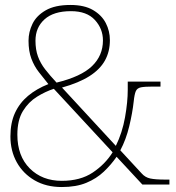

<svg xmlns="http://www.w3.org/2000/svg" viewBox="-20 -744 708 774"><path d="M229 10Q166 10 119.5 -17Q73 -44 47.5 -90Q22 -136 22 -194Q22 -249 40.5 -289Q59 -329 93 -357.5Q127 -386 175 -405Q155 -430 136.5 -453.5Q118 -477 106.5 -507.5Q95 -538 95 -580Q95 -615 111 -648Q127 -681 164.5 -702.5Q202 -724 264 -724Q320 -724 355 -703.5Q390 -683 406.5 -651Q423 -619 423 -582Q423 -536 403 -500Q383 -464 340.5 -437Q298 -410 230 -391L447 -156Q473 -209 484 -271Q495 -333 495 -382V-415H627V-395H596Q564 -395 548.5 -392Q533 -389 527.5 -376.5Q522 -364 519 -335Q514 -289 501 -235Q488 -181 465 -138L551 -45Q565 -29 585.5 -24.5Q606 -20 648 -20H663V0H554L450 -112Q428 -80 398.5 -52Q369 -24 328 -7Q287 10 229 10ZM229 -15Q304 -15 354 -48.5Q404 -82 434 -130L197 -386Q163 -375 129 -354Q95 -333 72.5 -296.5Q50 -260 50 -201Q50 -115 100 -65Q150 -15 229 -15ZM208 -411Q307 -435 351 -477.5Q395 -520 395 -581Q395 -628 362.5 -663.5Q330 -699 266 -699Q196 -699 159.5 -666Q123 -633 123 -580Q123 -544 133 -516.5Q143 -489 162 -464.5Q181 -440 208 -411Z"/></svg>

Font: Noto Rashi Hebrew Thin
Style: Regular
Weight: 250
Version: Version 1.006